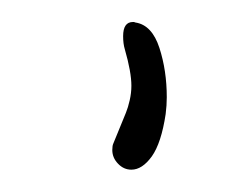

<svg xmlns="http://www.w3.org/2000/svg" viewBox="-20 -632 202 172"><path d="M101.6 -611.8Q116.2 -609.4 122.8 -589.1Q129.4 -568.8 129.4 -544.9Q129.4 -537.6 128.4 -529.8Q124.5 -503.9 116 -491.9Q107.4 -480 97.7 -480Q90.8 -480 85.7 -485.4Q80.6 -490.7 80.6 -497.6Q80.6 -501.5 81.5 -503.4Q84 -509.3 87.4 -517.8Q90.8 -526.4 92.8 -531Q94.7 -535.6 96.2 -542.2Q97.7 -548.8 97.7 -555.2Q97.7 -567.4 91.8 -587.9Q90.3 -592.8 90.3 -599.6Q90.3 -612.3 99.1 -612.3H100.1Q101.1 -611.8 101.6 -611.8Z"/></svg>

Font: Sintesa 2
Style: 2
Weight: 400
Version: Version 001.000